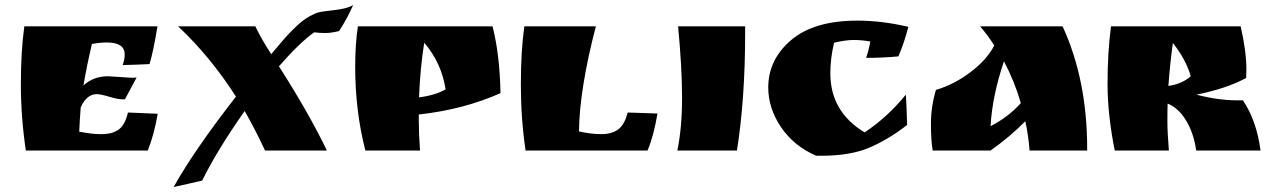

<svg xmlns="http://www.w3.org/2000/svg" viewBox="-20 -606 5122 773"><path d="M415 -299 509 -293Q523 -293 530 -294L483 -206H474Q455 -206 420 -216.5Q385 -227 370 -227Q329 -227 305 -174Q301 -125 299 -76Q351 -66 381 -66H390Q433 -66 458.5 -85Q484 -104 495 -153L615 -148Q600 -62 575 0H84Q64 -135 64 -268Q64 -401 78 -500H614Q596 -392 582 -348Q523 -345 474 -344Q482 -367 482 -387Q482 -435 410 -435Q383 -435 350 -429Q328 -334 316 -262Q356 -299 415 -299Z M1345 -481Q1313 -473 1289.5 -473Q1266 -473 1245 -476Q1186 -434 1103 -339Q1224 -150 1296 0H1047Q1006 -88 965 -159Q854 -1 794 121Q774 126 735 134.5Q696 143 679 147Q763 -3 930 -217Q827 -378 697 -500H1008Q1031 -451 1072 -388Q1080 -397 1103 -424.5Q1126 -452 1139 -466Q1152 -480 1173 -500Q1214 -539 1258 -555Q1275 -560 1327 -565.5Q1379 -571 1402 -586Q1378 -531 1345 -481Z M1666 -125Q1666 -68 1671 0H1451Q1410 -159 1410 -338Q1410 -429 1421 -500H1963Q1992 -387 1995 -231Q1847 -165 1666 -145ZM1667 -214Q1731 -222 1774 -246Q1758 -352 1688 -434Q1672 -335 1667 -214Z M2507 -153 2627 -149Q2612 -59 2587 0H2096Q2077 -128 2077 -265Q2077 -402 2091 -500H2379Q2313 -247 2311 -77Q2358 -66 2401 -66Q2444 -66 2469.5 -85.5Q2495 -105 2507 -153Z M2980 -500V-473Q2980 -209 2947 0H2707Q2726 -92 2726 -212.5Q2726 -333 2710 -500Z M3484 -439Q3449 -445 3416.5 -445Q3384 -445 3338 -434Q3323 -371 3323 -311Q3323 -156 3461 -73Q3553 -134 3627 -225Q3630 -185 3632 -103Q3558 -45 3481 -12Q3404 21 3289 21H3266Q3176 -18 3124.5 -94Q3073 -170 3073 -254Q3073 -366 3165 -444.5Q3257 -523 3432 -523Q3530 -523 3637 -498Q3621 -435 3597 -379Q3534 -373 3467 -373Q3477 -401 3484 -439Z M4357 -8V0H4125Q4121 -57 4108 -118Q4046 -55 3968 0H3735Q3728 -41 3728 -108.5Q3728 -176 3748 -244Q3820 -265 3886.5 -315Q3953 -365 3983 -423Q3956 -465 3926 -500H4258Q4357 -285 4357 -8ZM4090 -191Q4064 -280 4022 -359Q3975 -221 3968 -98Q4040 -135 4090 -191Z M4998 -326 4997 -292Q4917 -249 4797 -225Q4883 -202 4963 -202H4984Q5039 -121 5055 0H4796Q4786 -70 4755.5 -120.5Q4725 -171 4681 -189Q4680 -172 4680 -121Q4680 -70 4686 0H4468Q4439 -145 4439 -269.5Q4439 -394 4453 -500H4975Q4998 -399 4998 -326ZM4702 -433Q4690 -345 4684 -260Q4739 -268 4774 -299Q4755 -366 4702 -433Z"/></svg>

Font: Ruslan Display
Style: Regular
Weight: 400
Designer: Denis Masharov, Vladimir Rabdu
Foundry: Denis Masharov, Vladimir Rabdu
Version: Version 1.000; ttfautohint (v1.4.1)